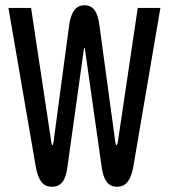

<svg xmlns="http://www.w3.org/2000/svg" viewBox="-20 -700 640 729"><path d="M236 -66 298 -510C298 -514 299 -517 301 -517C303 -517 303 -514 303 -510L366 -66C373 -15 391 9 424 9C461 9 477 -19 486 -66L589 -670H503L427 -158C425 -150 423 -149 422 -149C421 -149 419 -152 418 -159L358 -600C352 -648 339 -680 301 -680C263 -680 248 -647 242 -600L183 -159C182 -153 181 -149 179 -149C178 -149 176 -153 175 -159L98 -670H12L116 -66C125 -19 140 9 177 9C212 9 229 -14 236 -66Z"/></svg>

Font: LT Wave Mono Medium
Style: Regular
Weight: 500
Designer: Daniel Lyons
Version: Version 2.5 (Glyphs App)